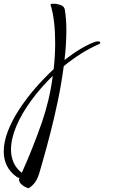

<svg xmlns="http://www.w3.org/2000/svg" viewBox="-24 -644 616 1030"><path d="M130 366Q110 361 94 347.5Q78 334 78 320Q78 318 78.5 316Q79 314 80 312Q80 310 81 310H80Q72 310 67 306Q30 280 13 245Q-4 210 -4 169Q-4 118 18 60.5Q40 3 78 -55.5Q116 -114 164 -169.5Q212 -225 264 -273Q268 -309 270 -344.5Q272 -380 272 -414Q272 -473 266 -525.5Q260 -578 247 -619Q247 -624 265 -624Q282 -624 301.5 -617Q321 -610 324 -591Q328 -566 330 -538.5Q332 -511 332 -482Q332 -444 329.5 -403.5Q327 -363 322 -322Q367 -357 409.5 -382.5Q452 -408 488 -420Q492 -421 495 -421.5Q498 -422 501 -422Q514 -422 514 -415Q514 -412 509 -408Q460 -387 411.5 -356.5Q363 -326 318 -289Q306 -198 287 -106.5Q268 -15 247 66.5Q226 148 208 211Q196 254 187.5 282.5Q179 311 166.5 330.5Q154 350 130 366ZM93 283Q150 157 201 12Q221 -46 236 -109.5Q251 -173 259 -237Q195 -175 144 -105.5Q93 -36 64 32Q35 100 35 159Q35 196 49 228Q63 260 93 283Z"/></svg>

Font: Comforter
Style: Regular
Weight: 400
Designer: Robert E. Leuschke
Foundry: Robert E. Leuschke
Version: Version 1.013; ttfautohint (v1.8.3)